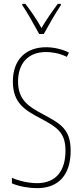

<svg xmlns="http://www.w3.org/2000/svg" viewBox="-20 -970 431 1000"><path d="M184 -793H208C234 -840 268 -900 297 -943V-950H281C247 -904 222 -868 196 -824C172 -868 138 -917 112 -950H96V-943C118 -912 157 -843 184 -793ZM348 -185C348 -299 293 -327 202 -376C133 -413 74 -447 74 -545C74 -640 126 -699 220 -699C247 -699 288 -694 328 -674L339 -696C311 -711 265 -724 220 -724C118 -724 47 -663 47 -545C47 -431 113 -395 190 -354C278 -307 321 -280 321 -185C321 -82 273 -16 173 -16C130 -16 77 -28 42 -44V-15C81 2 134 10 173 10C285 10 348 -59 348 -185Z"/></svg>

Font: Noto Sans Bengali ExtraCondensed Thin
Style: Regular
Weight: 100
Width: 2
Designer: Joana Ranito - Universal Thirst; Jelle Bosma - Monotype Design Team
Foundry: Universal Thirst ehf.
Version: Version 3.000